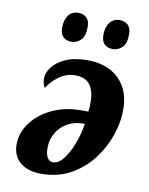

<svg xmlns="http://www.w3.org/2000/svg" viewBox="-86 -817 690 890"><g transform="rotate(10 259.5 -372.5)"><path d="M170 10Q106 10 70 -20.5Q34 -51 34 -105Q34 -160 69 -207Q104 -254 164.5 -283Q225 -312 303 -312H335Q338 -329 338 -356Q338 -410 316 -438.5Q294 -467 247 -467Q205 -467 170.5 -441.5Q136 -416 117 -385Q106 -403 106 -429Q106 -454 126 -481Q146 -508 187 -527Q228 -546 293 -546Q348 -546 393.5 -524.5Q439 -503 466 -458.5Q493 -414 493 -347Q493 -290 472 -228Q451 -166 410 -112Q369 -58 308.5 -24Q248 10 170 10ZM214 -52Q240 -52 263.5 -82.5Q287 -113 304.5 -159Q322 -205 329 -253H321Q281 -253 249 -235.5Q217 -218 197.5 -186Q178 -154 178 -112Q178 -84 187.5 -68Q197 -52 214 -52ZM397 -617Q371 -617 356.5 -631Q342 -645 342 -675Q342 -711 359 -733Q376 -755 405 -755Q429 -755 444 -741Q459 -727 459 -698Q459 -652 439 -634.5Q419 -617 397 -617ZM202 -617Q177 -617 162.5 -631Q148 -645 148 -675Q148 -711 164.5 -733Q181 -755 211 -755Q234 -755 249 -741Q264 -727 264 -698Q264 -652 244 -634.5Q224 -617 202 -617Z"/></g></svg>

Font: Noto Serif Condensed ExtraBold
Style: Italic
Weight: 800
Width: 3
Italic angle: -12°
Designer: Monotype Design Team
Foundry: Monotype Imaging Inc.
Version: Version 2.014; ttfautohint (v1.8.4.7-5d5b)